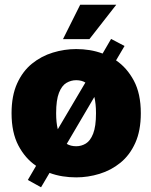

<svg xmlns="http://www.w3.org/2000/svg" viewBox="-20 -740 640 814"><path d="M98 23 133 -37Q87 -68 58 -123Q29 -178 29 -260Q29 -334 52.5 -386Q76 -438 115.5 -470Q155 -502 204 -517Q253 -532 303 -532Q332 -532 360 -527.5Q388 -523 415 -513L451 -575L508 -545L472 -484Q518 -453 547.5 -398Q577 -343 577 -260Q577 -186 553.5 -134Q530 -82 490.5 -50Q451 -18 402 -3Q353 12 303 12Q274 12 245.5 7.5Q217 3 190 -7L154 54ZM218 -260Q218 -220 225 -192L342 -390Q326 -400 303 -400Q281 -400 261.5 -388.5Q242 -377 230 -346.5Q218 -316 218 -260ZM303 -120Q325 -120 344 -131.5Q363 -143 375 -173.5Q387 -204 387 -260Q387 -300 380 -329L263 -130Q280 -120 303 -120ZM247 -574 320 -720H473L359 -574Z"/></svg>

Font: Murecho ExtraBold
Style: Regular
Weight: 800
Designer: Neil Summerour
Foundry: Positype
Version: Version 1.010; ttfautohint (v1.8.3)